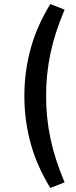

<svg xmlns="http://www.w3.org/2000/svg" viewBox="-20 -740 376 954"><path d="M230 194Q162 83 131.5 -30.5Q101 -144 101 -263Q101 -382 131.5 -495.5Q162 -609 230 -720L301 -692Q253 -579 231 -476Q209 -373 209 -263Q209 -154 231 -50.5Q253 53 301 166Z"/></svg>

Font: Nunito Sans SemiBold
Style: Regular
Weight: 600
Designer: Vernon Adams
Foundry: Vernon Adams
Version: Version 3.101; ttfautohint (v1.8.4.7-5d5b);gftools[0.9.27]